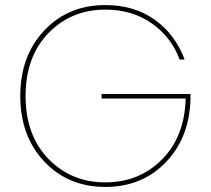

<svg xmlns="http://www.w3.org/2000/svg" viewBox="-20 -730 832 758"><path d="M396 -710Q510 -710 591 -652Q672 -594 709 -495H689Q657 -583 579.5 -637.5Q502 -692 396 -692Q261 -692 171 -599Q81 -506 81 -351Q81 -196 171 -103Q261 -10 396 -10Q529 -10 619 -100Q709 -190 713 -341H381V-359H732V-351Q732 -193 637.5 -92.5Q543 8 396 8Q249 8 154.5 -92.5Q60 -193 60 -351Q60 -509 154.5 -609.5Q249 -710 396 -710Z"/></svg>

Font: Poppins Thin
Style: Regular
Weight: 250
Designer: Ninad Kale (Devanagari), Jonny Pinhorn (Latin)
Foundry: Indian Type Foundry
Version: Version 3.200;PS 1.000;hotconv 16.6.54;makeotf.lib2.5.65590